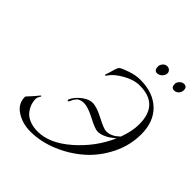

<svg xmlns="http://www.w3.org/2000/svg" viewBox="-293 -1307 1531 1531"><g transform="rotate(45 472.0 -541.5)"><path d="M706 -1112Q724 -1112 736 -1100.5Q748 -1089 748 -1074Q748 -1050 729 -1032Q710 -1014 688 -1014Q655 -1014 655 -1058Q655 -1077 670 -1094.5Q685 -1112 706 -1112ZM901 -1107Q935 -1107 935 -1070Q935 -1046 919 -1029.5Q903 -1013 881 -1013Q848 -1013 848 -1055Q848 -1073 864.5 -1090Q881 -1107 901 -1107ZM303 29Q213 29 144.5 -15Q76 -59 76 -136Q76 -142 100 -166Q114 -180 128.5 -197.5Q143 -215 150.5 -224.5Q158 -234 160 -234Q166 -234 166 -230L157 -214Q148 -199 148 -188Q148 -157 158 -128Q168 -99 189.5 -72Q211 -45 251 -28.5Q291 -12 344 -12Q477 -12 616 -133.5Q755 -255 827 -419Q799 -397 784 -386Q769 -375 739.5 -362.5Q710 -350 682 -350Q652 -350 571 -392.5Q490 -435 446 -435Q421 -435 404 -427.5Q387 -420 381 -412.5Q375 -405 365 -390Q362 -386 358.5 -376.5Q355 -367 351.5 -361Q348 -355 342 -355Q336 -355 336 -362Q336 -370 349 -391Q375 -430 415.5 -457.5Q456 -485 493 -485Q539 -485 620 -442.5Q701 -400 728 -400Q754 -400 776 -409Q798 -418 809.5 -426.5Q821 -435 841 -453Q876 -547 876 -627Q876 -848 660 -848Q593 -848 520.5 -806Q448 -764 422 -723Q412 -709 409 -709Q404 -709 404 -714Q404 -717 407.5 -727Q411 -737 415.5 -750.5Q420 -764 422 -772Q435 -823 447 -832Q463 -844 521 -864Q579 -884 631 -884Q776 -884 860 -803.5Q944 -723 944 -581Q944 -456 887 -341Q830 -226 738.5 -146Q647 -66 532 -18.5Q417 29 303 29Z"/></g></svg>

Font: Miama Nueva
Style: Medium
Weight: 400
Italic angle: -28°
Version: Version 1.0